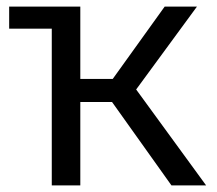

<svg xmlns="http://www.w3.org/2000/svg" viewBox="-20 -560 655 580"><path d="M574.9 -540 391.3 -289.7 602.6 0H497.9L318.5 -251.8H222.6V0H136.4V-473.3H7.7V-540H222.6V-321.5H320.5L477.4 -540Z"/></svg>

Font: Fira Code Fixed
Style: Regular
Weight: 400
Monospace: yes
Designer: Carrois Corporate, Edenspiekermann AG, Nikita Prokopov
Foundry: Carrois Corporate, Edenspiekermann AG, Nikita Prokopov
Version: Version 5.002